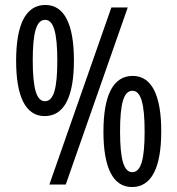

<svg xmlns="http://www.w3.org/2000/svg" viewBox="-20 -810 715 774"><path d="M160 -342C239 -342 278 -420 278 -567C278 -711 240 -790 163 -790C84 -790 45 -712 45 -565C45 -421 83 -342 160 -342ZM179 -66H245L495 -780H429ZM161 -402C127 -402 112 -454 112 -566C112 -677 126 -730 162 -730C196 -730 211 -678 211 -566C211 -455 197 -402 161 -402ZM512 -56C591 -56 630 -134 630 -281C630 -425 592 -504 515 -504C436 -504 397 -426 397 -279C397 -135 435 -56 512 -56ZM513 -116C479 -116 464 -168 464 -280C464 -391 478 -444 514 -444C548 -444 563 -392 563 -280C563 -169 549 -116 513 -116Z"/></svg>

Font: Noto Sans Malayalam UI ExtraCondensed
Style: Regular
Weight: 400
Width: 2
Designer: Jelle Bosma - Monotype Design Team
Foundry: Monotype Imaging Inc.
Version: Version 2.104